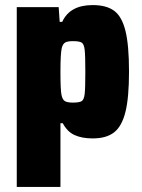

<svg xmlns="http://www.w3.org/2000/svg" viewBox="-20 -538 561 756"><path d="M46 -510H211L215 -452H225Q255 -518 345 -518Q399 -518 429.5 -495.5Q460 -473 474 -416.5Q488 -360 488 -256Q488 -154 474 -97.5Q460 -41 429.5 -17Q399 7 345 7Q303 7 274 -6Q245 -19 227 -53H218V198H46ZM316 -255Q316 -318 313.5 -341Q311 -364 302 -370Q293 -376 267 -376Q246 -376 236.5 -370.5Q227 -365 223 -348Q218 -326 218 -255Q218 -185 222 -165Q226 -145 236 -139.5Q246 -134 267 -134Q293 -134 302 -140Q311 -146 313.5 -169Q316 -192 316 -255Z"/></svg>

Font: Saira Semi Condensed ExtraBold
Style: Regular
Weight: 800
Width: 4
Designer: Hector Gatti with collaboration of the Omnibus-Type team
Foundry: Omnibus-Type
Version: Version 1.001; ttfautohint (v1.8)